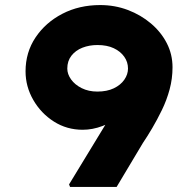

<svg xmlns="http://www.w3.org/2000/svg" viewBox="-20 -739 772 759"><path d="M257 0 253 -10 522 -452 556 -408Q546 -371 520.5 -338Q495 -305 460 -280.5Q425 -256 385.5 -241Q346 -226 307 -226Q244 -226 193 -258.5Q142 -291 111.5 -344Q81 -397 81 -457Q81 -532 120.5 -591Q160 -650 226.5 -684.5Q293 -719 376 -719Q434 -719 485.5 -699.5Q537 -680 577 -646Q617 -612 639.5 -568Q662 -524 662 -473Q662 -428 650.5 -385.5Q639 -343 620 -304Q601 -265 581.5 -232Q562 -199 545 -174L441 0ZM365 -377Q403 -377 430 -390Q457 -403 471.5 -424Q486 -445 486 -468Q486 -494 471 -515Q456 -536 429.5 -548.5Q403 -561 365 -561Q333 -561 306 -550.5Q279 -540 262.5 -519Q246 -498 246 -468Q246 -446 261 -425Q276 -404 303 -390.5Q330 -377 365 -377Z"/></svg>

Font: Lexend Mega ExtraBold
Style: Regular
Weight: 800
Designer: Bonnie Shaver-Troup, Thomas Jockin
Foundry: Lexend
Version: Version 1.007